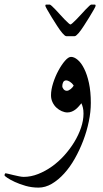

<svg xmlns="http://www.w3.org/2000/svg" viewBox="-69 -540 458 857"><path d="M336.4 -80.6Q336.4 -41 327.4 2.4Q318.4 45.9 302.5 87.6Q286.6 129.4 265.1 167.5Q243.7 205.6 217.5 234.4Q191.4 263.2 162.4 280.3Q133.3 297.4 103 297.4Q72.8 297.4 45.4 289.6Q18.1 281.7 -2.9 272Q-23.9 262.2 -36.4 253.7Q-48.8 245.1 -48.8 243.2Q-48.8 239.7 -47.4 236.6Q-45.9 233.4 -43.9 233.4Q-42 233.4 -32.2 235.8Q-22.5 238.3 -10 241.2Q2.4 244.1 15.4 246.8Q28.3 249.5 36.6 249.5Q68.8 249.5 101.1 236.8Q133.3 224.1 163.1 202.9Q192.9 181.6 218.3 153.3Q243.7 125 262.7 93.8Q281.7 62.5 292.7 30Q303.7 -2.4 303.7 -32.7Q303.7 -48.8 301 -59.6Q298.3 -70.3 294.4 -79.1Q289.1 -72.8 282.7 -65.4Q276.4 -58.1 268.8 -52Q261.2 -45.9 251.7 -42Q242.2 -38.1 231.9 -38.1Q219.7 -38.1 206.5 -43.9Q193.4 -49.8 182.6 -59.8Q171.9 -69.8 165.3 -84Q158.7 -98.1 158.7 -114.7Q158.7 -139.6 168.2 -169.4Q177.7 -199.2 191.9 -225.3Q206.1 -251.5 221.2 -268.8Q236.3 -286.1 248 -286.1Q262.2 -286.1 277.8 -272.9Q293.5 -259.8 306.6 -233.6Q319.8 -207.5 328.1 -169.2Q336.4 -130.9 336.4 -80.6ZM259.8 -158.7Q252.4 -169.4 242.9 -175.3Q233.4 -181.2 227.1 -181.2Q217.3 -181.2 213.1 -173.3Q209 -165.5 209 -154.8Q209 -149.4 214.6 -142.1Q220.2 -134.8 229.5 -134.8Q236.8 -134.8 246.3 -142.3Q255.9 -149.9 259.8 -158.7ZM357.9 -514.2Q357.9 -511.7 349.9 -497.3Q341.8 -482.9 330.1 -463.9Q318.4 -444.8 305.4 -424.8Q292.5 -404.8 282.2 -392.6Q276.9 -386.7 272.2 -382.6Q267.6 -378.4 263.7 -378.4H227.5Q223.6 -378.4 218.8 -382.6Q213.9 -386.7 209 -392.6Q198.7 -404.8 185.8 -424.8Q172.9 -444.8 161.1 -463.9Q149.4 -482.9 141.4 -497.3Q133.3 -511.7 133.3 -514.2Q133.3 -519.5 137.2 -519.5H153.3Q155.3 -519.5 162.4 -513.2Q169.4 -506.8 179 -496.8Q188.5 -486.8 199 -475.1Q209.5 -463.4 219.2 -453.4Q229 -443.4 236.1 -437Q243.2 -430.7 245.6 -430.7Q247.6 -430.7 254.9 -437Q262.2 -443.4 272 -453.4Q281.7 -463.4 292.5 -475.1Q303.2 -486.8 312.5 -496.8Q321.8 -506.8 328.9 -513.2Q335.9 -519.5 337.9 -519.5H354Q357.9 -519.5 357.9 -514.2Z"/></svg>

Font: Accordance
Style: Italic
Weight: 400
Italic angle: -11°
Version: Version 1.2 (build January 31, 2020) Miklal Software Solutio